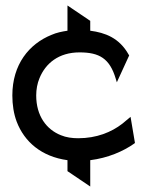

<svg xmlns="http://www.w3.org/2000/svg" viewBox="-20 -576 535 700"><path d="M25 -228C25 -194 30 -161 41 -132C69 -59 131 -5 226 8V48L309 104V8C373 0 429 -24 470 -53L472 -55L456 -150L426 -125C386 -94 332 -72 265 -72C243 -72 221 -75 202 -83C149 -104 112 -154 112 -228C112 -250 116 -272 124 -291C146 -345 194 -385 270 -385C342 -385 380 -363 402 -289L406 -276L451 -374L449 -377C415 -438 363 -457 309 -464V-500L226 -556V-464C206 -461 186 -457 168 -449C86 -416 25 -341 25 -228Z"/></svg>

Font: Charger Pro
Style: Bd
Weight: 700
Designer: Jasper
Foundry: Cannot Into Space Fonts
Version: Version 1.09